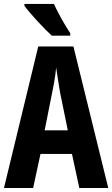

<svg xmlns="http://www.w3.org/2000/svg" viewBox="-20 -948 566 968"><path d="M379.9 0 342.8 -171.9H184.1L147 0H0L172.9 -713.9H350.1L525.9 0ZM321.8 -291 283.2 -480Q279.3 -503.4 275.6 -525.9Q272 -548.3 268.8 -569.1Q265.6 -589.8 263.2 -607.9Q261.7 -590.8 258.8 -570.3Q255.9 -549.8 252 -527.3Q248 -504.9 243.2 -481.9L205.1 -291ZM252 -928.2Q261.2 -907.2 276.4 -878.7Q291.5 -850.1 307.4 -823.5Q323.2 -796.9 334 -781.2V-768.1H241.2Q228 -779.8 208.7 -799.3Q189.5 -818.8 168.7 -841.3Q147.9 -863.8 130.4 -884.5Q112.8 -905.3 103 -918.9V-928.2Z"/></svg>

Font: Open Sans Condensed
Style: Regular
Weight: 400
Width: 3
Designer: Monotype Design Team
Foundry: Monotype Imaging Inc.
Version: Version 3.000